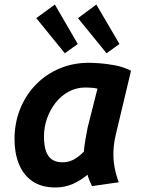

<svg xmlns="http://www.w3.org/2000/svg" viewBox="-20 -813 624 847"><path d="M224 14Q163 14 123 -13.5Q83 -41 63.5 -89.5Q44 -138 44 -198Q44 -270 68.5 -331.5Q93 -393 137.5 -439Q182 -485 242 -510.5Q302 -536 372 -536Q387 -536 418 -534Q449 -532 486.5 -525Q524 -518 558 -501L491 -220Q482 -183 480.5 -146Q479 -109 485.5 -74.5Q492 -40 504 -9L386 8Q380 -4 375 -16Q370 -28 366 -42Q336 -17 301 -1.5Q266 14 224 14ZM255 -97Q282 -97 304 -108.5Q326 -120 350 -144Q352 -169 357 -198.5Q362 -228 367 -252L410 -422Q396 -425 384 -426Q372 -427 357 -427Q317 -427 283.5 -409Q250 -391 225.5 -360Q201 -329 187.5 -290.5Q174 -252 174 -210Q174 -173 182.5 -147.5Q191 -122 209 -109.5Q227 -97 255 -97ZM450 -578 324 -733 405 -793 507 -619ZM266 -578 140 -733 222 -793 323 -619Z"/></svg>

Font: Ubuntu Sans
Style: Bold Italic
Weight: 700
Italic angle: -13.5°
Designer: Dalton Maag Ltd
Foundry: Dalton Maag Ltd
Version: Version 1.006